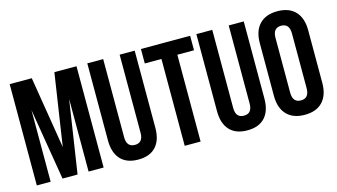

<svg xmlns="http://www.w3.org/2000/svg" viewBox="-82 -990 2251 1282"><g transform="rotate(-15 1044.0 -349.5)"><path d="M39.1 0V-700.2H191.9L272.9 -203.1L348.1 -700.2H501V0H397V-502L320.8 0H216.8L134.8 -495.1V0Z M575.7 -167V-700.2H685.5V-160.2Q685.5 -91.8 742.7 -91.8Q799.3 -91.8 799.3 -160.2V-700.2H903.3V-167Q903.3 -82.5 861.6 -36.9Q819.8 8.8 739.7 8.8Q659.7 8.8 617.7 -36.9Q575.7 -82.5 575.7 -167Z M946.3 -600.1V-700.2H1286.6V-600.1H1171.4V0H1061.5V-600.1Z M1329.6 -167V-700.2H1439.5V-160.2Q1439.5 -91.8 1496.6 -91.8Q1553.2 -91.8 1553.2 -160.2V-700.2H1657.2V-167Q1657.2 -82.5 1615.5 -36.9Q1573.7 8.8 1493.7 8.8Q1413.6 8.8 1371.6 -36.9Q1329.6 -82.5 1329.6 -167Z M1723.1 -168V-532.2Q1723.1 -616.2 1766.6 -662.1Q1810.1 -708 1890.6 -708Q1971.2 -708 2014.4 -662.1Q2057.6 -616.2 2057.6 -532.2V-168Q2057.6 -84 2014.4 -38.1Q1971.2 7.8 1890.6 7.8Q1810.1 7.8 1766.6 -38.1Q1723.1 -84 1723.1 -168ZM1833.5 -161.1Q1833.5 -91.8 1890.6 -91.8Q1947.3 -91.8 1947.3 -161.1V-539.1Q1947.3 -607.9 1890.6 -607.9Q1833.5 -607.9 1833.5 -539.1Z"/></g></svg>

Font: Bebas Neue Bold
Style: Regular
Weight: 700
Designer: Ryoichi Tsunekawa
Foundry: Ryoichi Tsunekawa
Version: Version 1.300